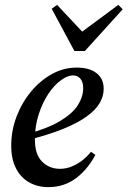

<svg xmlns="http://www.w3.org/2000/svg" viewBox="-20 -753 523 787"><path d="M178 14Q134 14 99.5 -5.5Q65 -25 45.5 -63Q26 -101 26 -156Q26 -218 48 -275.5Q70 -333 107.5 -378Q145 -423 193 -449.5Q241 -476 294 -476Q347 -476 376 -453Q405 -430 405 -389Q405 -359 388.5 -330.5Q372 -302 334.5 -275Q297 -248 236 -223.5Q175 -199 86 -177L83 -201Q175 -226 226.5 -257Q278 -288 299.5 -322.5Q321 -357 321 -392Q321 -417 309.5 -430.5Q298 -444 279 -444Q257 -444 229.5 -424Q202 -404 178 -368Q154 -332 138.5 -284Q123 -236 123 -181Q123 -120 152.5 -90.5Q182 -61 226 -61Q251 -61 275 -71Q299 -81 319 -97Q339 -113 353 -131L371 -118Q356 -90 336.5 -66Q317 -42 293.5 -24Q270 -6 241.5 4Q213 14 178 14ZM214 -733 337 -602H288L465 -733L483 -715L328 -544H285L192 -717Z"/></svg>

Font: Source Serif 4 48pt SemiBold
Style: Italic
Weight: 600
Italic angle: -12°
Designer: Frank Grießhammer
Foundry: Adobe Systems Incorporated
Version: Version 4.004;hotconv 1.0.116;makeotfexe 2.5.65601